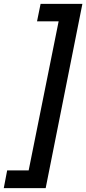

<svg xmlns="http://www.w3.org/2000/svg" viewBox="-66 -832 449 998"><path d="M-28.8 53.7H83L238.8 -721.2H126.5L145 -812H362.3L171.4 146H-46.4Z"/></svg>

Font: Reddit Sans Chocolate
Style: Bold Italic
Weight: 700
Italic angle: -11.25°
Designer: Stephen Hutchings
Version: Version 1.013